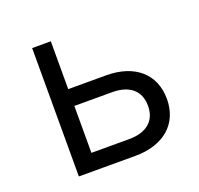

<svg xmlns="http://www.w3.org/2000/svg" viewBox="-102 -662 803 773"><g transform="rotate(-20 300.0 -275.0)"><path d="M110 0H352C474 0 550 -66 550 -172C550 -279 475 -345 352 -345H190V-550H110ZM190 -72V-273H352C426 -273 469 -237 469 -172C469 -108 426 -72 352 -72Z"/></g></svg>

Font: JetBrains Mono Light
Style: Regular
Weight: 336
Monospace: yes
Designer: Philipp Nurullin, Konstantin Bulenkov
Foundry: JetBrains
Version: Version 2.305